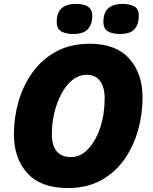

<svg xmlns="http://www.w3.org/2000/svg" viewBox="-20 -948 777 978"><path d="M325.2 9.8Q188.5 9.8 119.6 -65.4Q50.8 -140.6 50.8 -265.1Q50.8 -348.1 74 -429.7Q97.2 -511.2 144.8 -578.1Q192.4 -645 265.4 -685.1Q338.4 -725.1 438 -725.1Q569.8 -725.1 637.9 -649.9Q706.1 -574.7 706.1 -450.2Q706.1 -366.7 683.3 -285.2Q660.6 -203.6 614 -137Q567.4 -70.3 495.6 -30.3Q423.8 9.8 325.2 9.8ZM341.8 -147.9Q390.1 -147.9 429 -189Q467.8 -230 490.5 -298.1Q513.2 -366.2 513.2 -448.2Q513.2 -503.4 489.7 -535.2Q466.3 -566.9 421.9 -566.9Q381.8 -566.9 349.1 -540.5Q316.4 -514.2 293 -470.5Q269.5 -426.8 256.8 -373.5Q244.1 -320.3 244.1 -266.1Q244.1 -147.9 341.8 -147.9ZM589.8 -774.9Q554.2 -774.9 530.5 -787.6Q506.8 -800.3 506.8 -836.9Q506.8 -885.3 532.7 -906.7Q558.6 -928.2 605 -928.2Q635.3 -928.2 661.1 -916.7Q687 -905.3 687 -867.2Q687 -825.7 666 -800.3Q645 -774.9 589.8 -774.9ZM352.1 -774.9Q316.4 -774.9 292.7 -787.6Q269 -800.3 269 -836.9Q269 -885.3 294.9 -906.7Q320.8 -928.2 367.2 -928.2Q387.2 -928.2 406.2 -923.6Q425.3 -918.9 437.7 -905.8Q450.2 -892.6 450.2 -867.2Q450.2 -825.7 428.5 -800.3Q406.7 -774.9 352.1 -774.9Z"/></svg>

Font: Open Sans ExtraBold
Style: Italic
Weight: 800
Italic angle: -12°
Designer: Monotype Design Team
Foundry: Monotype Imaging Inc.
Version: Version 3.000; ttfautohint (v1.8.4)